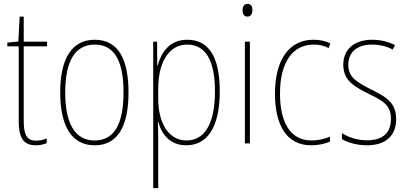

<svg xmlns="http://www.w3.org/2000/svg" viewBox="-20 -809 2111 995"><path d="M167 -80C116 -80 103 -115 103 -185V-569H224V-593H103V-723H82L75 -594L18 -588V-569H77V-186C77 -103 95 -56 166 -56C190 -56 206 -61 222 -67V-92C208 -85 188 -80 167 -80Z M646 -330C646 -494 598 -603 471 -603C353 -603 292 -506 292 -331C292 -154 352 -56 471 -56C589 -56 646 -153 646 -330ZM318 -331C318 -489 367 -578 471 -578C581 -578 620 -479 620 -331C620 -168 574 -81 470 -81C366 -81 318 -173 318 -331Z M951 -603C858 -603 816 -538 797 -469H795L794 -593H774V166H800V-87C800 -122 799 -154 798 -176H801C816 -117 859 -56 945 -56C1052 -56 1119 -146 1119 -336C1119 -515 1061 -603 951 -603ZM950 -578C1047 -578 1094 -493 1094 -336C1094 -152 1031 -81 946 -81C860 -81 800 -162 800 -298V-350C800 -484 854 -578 950 -578Z M1263 -789C1243 -789 1237 -772 1237 -756C1237 -738 1244 -723 1262 -723C1280 -723 1288 -737 1288 -757C1288 -773 1283 -789 1263 -789ZM1275 -593H1249V-66H1275Z M1593 -56C1628 -56 1665 -64 1690 -75V-101C1661 -88 1627 -81 1595 -81C1479 -81 1431 -183 1431 -324C1431 -488 1498 -578 1605 -578C1632 -578 1659 -573 1683 -560L1692 -584C1666 -597 1638 -603 1604 -603C1480 -603 1405 -501 1405 -324C1405 -163 1463 -56 1593 -56Z M2033 -192C2033 -284 1971 -311 1898 -348C1829 -384 1785 -408 1785 -473C1785 -542 1834 -578 1908 -578C1947 -578 1988 -568 2015 -552L2027 -575C1996 -592 1954 -603 1909 -603C1810 -603 1759 -548 1759 -474C1759 -390 1817 -360 1892 -322C1960 -289 2006 -266 2006 -194C2006 -123 1967 -82 1882 -82C1834 -82 1788 -96 1752 -119V-88C1779 -72 1826 -56 1882 -56C1983 -56 2033 -110 2033 -192Z"/></svg>

Font: Noto Sans Malayalam UI Condensed Thin
Style: Regular
Weight: 100
Width: 3
Designer: Jelle Bosma - Monotype Design Team
Foundry: Monotype Imaging Inc.
Version: Version 2.104